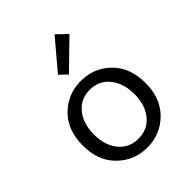

<svg xmlns="http://www.w3.org/2000/svg" viewBox="-219 -902 1039 1039"><g transform="rotate(-45 300.0 -382.5)"><path d="M60 -242Q60 -360 129.5 -429Q199 -498 300 -498Q401 -498 470.5 -429Q540 -360 540 -242Q540 -126 470 -57Q400 12 300 12Q200 12 130 -57Q60 -126 60 -242ZM455 -242Q455 -326 412.5 -378Q370 -430 300 -430Q230 -430 187.5 -378Q145 -326 145 -242Q145 -159 187.5 -107.5Q230 -56 300 -56Q370 -56 412.5 -107.5Q455 -159 455 -242ZM279 -568 236 -609 378 -777 436 -721Z"/></g></svg>

Font: TypoPRO Source Code Pro
Style: Regular
Weight: 400
Monospace: yes
Designer: Paul D. Hunt, Teo Tuominen
Foundry: Adobe Systems Incorporated
Version: Version 2.010;PS 1.0;hotconv 1.0.84;makeotf.lib2.5.63406